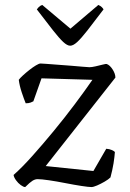

<svg xmlns="http://www.w3.org/2000/svg" viewBox="-20 -757 526 777"><path d="M82 0Q75 0 64 -8Q53 -16 44.5 -28Q36 -40 35 -49Q69 -79 111 -126Q153 -173 197.5 -227Q242 -281 282.5 -335Q323 -389 354 -434L148 -440L115 -347Q112 -345 104 -342Q96 -339 84 -339Q77 -356 68 -383Q59 -410 56 -434Q61 -441 73 -452Q85 -463 99 -474Q113 -485 125.5 -492.5Q138 -500 144 -500Q149 -500 168.5 -498.5Q188 -497 214.5 -495Q241 -493 267.5 -491Q294 -489 314.5 -487Q335 -485 342 -485Q351 -485 366.5 -488.5Q382 -492 395.5 -495.5Q409 -499 412 -498Q425 -493 436 -475.5Q447 -458 447 -443L165 -85L358 -65L410 -155Q423 -154 432 -150Q441 -146 445 -142Q444 -133 443 -121.5Q442 -110 439.5 -96Q437 -82 434 -67.5Q431 -53 427 -39Q419 -31 403.5 -22Q388 -13 373 -6.5Q358 0 350 0Q339 0 309.5 -4.5Q280 -9 244.5 -16Q209 -23 178 -27.5Q147 -32 132 -32Q122 -32 111.5 -25.5Q101 -19 82 0ZM264 -572Q252 -572 235.5 -587.5Q219 -603 193.5 -635.5Q168 -668 129 -719Q131 -722 136.5 -728Q142 -734 151 -737L265 -641L378 -737Q387 -733 392 -728Q397 -723 399 -719Q359 -666 333.5 -633.5Q308 -601 292 -586.5Q276 -572 264 -572Z"/></svg>

Font: Texturina 12pt ExtraLight
Style: Regular
Weight: 250
Designer: Guillermo Torres Carreño
Foundry: Omnibus-Type
Version: Version 1.002